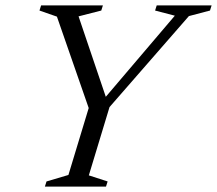

<svg xmlns="http://www.w3.org/2000/svg" viewBox="-20 -690 802 710"><path d="M626.5 -632 553.5 -651 559.5 -670H762.5L756.5 -651L678.5 -630.5L385 -294L308.5 -41.5L378 -19L372 0H146L152 -19L233 -43L308 -290.5L190.5 -628.5L126 -651L132 -670H360.5L354.5 -651L270.5 -629.5L378 -312L355 -313Z"/></svg>

Font: Newsreader 18pt
Style: Italic
Weight: 400
Italic angle: -17°
Version: Version 1.003